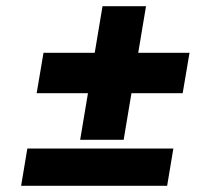

<svg xmlns="http://www.w3.org/2000/svg" viewBox="-20 -628 680 618"><path d="M238 -178 310 -608H450L378 -178ZM98 -328 120 -458H590L568 -328ZM48 -30 68 -150H538L518 -30Z"/></svg>

Font: Figtree Light Black
Style: Italic
Weight: 900
Italic angle: -9.5°
Version: Version 2.000